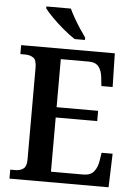

<svg xmlns="http://www.w3.org/2000/svg" viewBox="-61 -977 720 1023"><g transform="rotate(5 299.0 -465.5)"><path d="M29 0V-48H56Q82 -48 99 -60.5Q116 -73 116 -109V-600Q116 -643 98 -654.5Q80 -666 55 -666H29V-714H530L534 -534H474L469 -579Q466 -614 449.5 -636Q433 -658 395 -658H246V-401H468V-346H246V-56H419Q458 -56 476 -79Q494 -102 499 -135L506 -180H565L559 0ZM310 -771Q282 -789 248 -817.5Q214 -846 185.5 -875Q157 -904 145 -921V-931H276Q286 -909 301.5 -882Q317 -855 334 -829Q351 -803 365 -784V-771Z"/></g></svg>

Font: Noto Serif Myanmar SemiCondensed SemiBold
Style: Regular
Weight: 600
Width: 4
Designer: Ben Mitchell and the Monotype Design Team
Foundry: Monotype Imaging Inc.
Version: Version 2.106; ttfautohint (v1.8.4.7-5d5b)